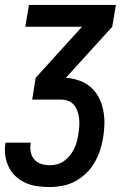

<svg xmlns="http://www.w3.org/2000/svg" viewBox="-27 -540 547 775"><path d="M174 215Q148 215 123 211.5Q98 208 76 198Q54 188 36.5 172Q19 156 8.5 134.5Q-2 113 -5.5 88Q-9 63 -5 38L-4 36H97V37Q94 55 97 72.5Q100 90 111 103Q122 116 139 121.5Q156 127 174 127Q189 127 204 123Q219 119 232 109.5Q245 100 255 87.5Q265 75 272 61Q279 47 283 32Q287 17 289 2Q292 -14 293 -29.5Q294 -45 292.5 -60.5Q291 -76 286 -90.5Q281 -105 272 -116Q263 -127 248.5 -132.5Q234 -138 219 -138H103L117 -226L304 -432H75L90 -520H441L426 -432L239 -226Q268 -224 294 -214.5Q320 -205 339.5 -188Q359 -171 371.5 -147Q384 -123 389.5 -96Q395 -69 394.5 -40.5Q394 -12 389 17Q385 42 376.5 67.5Q368 93 354.5 116.5Q341 140 320.5 159.5Q300 179 276 192Q252 205 225.5 210Q199 215 174 215Z"/></svg>

Font: Iosevka Curly Semibold
Style: Italic
Weight: 600
Italic angle: -9°
Monospace: yes
Designer: Belleve Invis
Foundry: Belleve Invis
Version: Version 22.1.2; ttfautohint (v1.8.4)